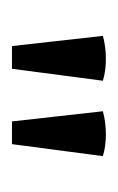

<svg xmlns="http://www.w3.org/2000/svg" viewBox="42 -813 197 321"><g transform="rotate(90 140.5 -652.5)"><path d="M166 -726 183 -574H221L241 -726Q225 -731 204.5 -731Q184 -731 166 -726ZM40 -726 57 -574H95L115 -726Q99 -731 78.5 -731Q58 -731 40 -726Z"/></g></svg>

Font: Arima Thin
Style: Regular
Weight: 400
Version: Version 1.100